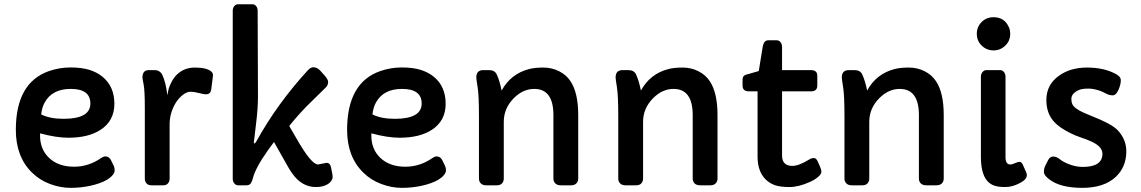

<svg xmlns="http://www.w3.org/2000/svg" viewBox="-20 -886 5455 918"><path d="M171.9 -248.5 171.4 -239.3Q171.4 -172.4 213.9 -131.8Q258.3 -88.9 334.5 -88.9Q403.8 -88.9 463.4 -130.4Q474.6 -138.2 483.4 -138.2Q501.5 -138.2 510.7 -120.1L523.9 -92.8Q528.3 -83 528.3 -71.8Q528.3 -60.5 518.3 -48.6Q508.3 -36.6 492.2 -26.9Q476.1 -17.1 454.8 -9.8Q433.6 -2.4 411.1 2.4Q366.2 12.2 317.4 12.2Q268.6 12.2 219 -6.3Q169.4 -24.9 133.3 -60.5Q55.7 -136.2 55.7 -265.1Q55.7 -491.2 214.8 -546.4Q264.6 -563.5 317.1 -563.5Q369.6 -563.5 406.5 -552.2Q443.4 -541 470.2 -519Q526.9 -472.7 526.9 -389.6Q526.9 -308.1 460.4 -265.1Q402.3 -227.5 307.1 -227.5Q248.5 -227.5 171.9 -248.5ZM412.1 -391.1Q412.1 -460.9 318.4 -460.9Q229 -460.9 193.4 -395.5Q180.7 -372.6 176.8 -338.9Q218.8 -317.9 283.7 -317.9Q412.1 -317.9 412.1 -391.1Z M661.1 -515.6Q661.1 -550.8 691.9 -550.8H718.3Q745.1 -550.8 756.3 -527.3Q772.5 -493.2 779.8 -433.1Q779.8 -432.1 780.5 -432.1Q781.2 -432.1 783.7 -448.7Q786.1 -465.3 797.9 -489.5Q809.6 -513.7 826.7 -530.3Q861.3 -563 911.6 -563Q967.8 -563 989.7 -544.4Q1000 -536.1 998 -521.5L990.2 -460Q987.3 -435.1 964.8 -435.1Q954.1 -435.1 938.5 -439.5Q908.2 -447.3 890.6 -447.3Q873 -447.3 853.5 -431.9Q834 -416.5 819.8 -393.6Q791 -345.7 791 -291.5V-32.2Q791 -18.6 783.2 -9.3Q775.4 0 760.7 0H704.1Q688.5 0 680.4 -9.3Q672.4 -18.6 672.4 -32.2V-368.7Q672.4 -454.6 666.7 -482.2Q661.1 -509.8 661.1 -515.6Z M1500.5 -99.6 1541.5 -107.4Q1558.6 -107.4 1563 -84.5L1569.8 -49.3Q1570.3 -46.9 1570.3 -38.8Q1570.3 -30.8 1564.2 -21.5Q1558.1 -12.2 1547.9 -5.9Q1525.4 8.3 1490.7 8.3Q1421.9 8.3 1376 -58.6Q1367.7 -69.8 1357.4 -87.9L1290 -207L1260.7 -167Q1200.7 -82.5 1188.5 -31.7Q1185.1 -18.6 1179 -9.3Q1172.9 0 1157.7 0H1118.7Q1107.9 0 1100.3 -9Q1092.8 -18.1 1092.8 -31.7V-835Q1092.8 -848.1 1100.3 -856.9Q1107.9 -865.7 1118.7 -865.7H1186Q1197.3 -865.7 1204.6 -856.9Q1211.9 -848.1 1211.9 -835L1213.4 -423.3Q1213.4 -369.6 1204.8 -298.8Q1196.3 -228 1193.8 -206.1V-204.1Q1193.8 -200.2 1195.8 -200.2Q1200.2 -200.2 1207.5 -212.9Q1304.7 -389.2 1451.2 -549.3Q1465.3 -564.5 1477.5 -564.5Q1496.1 -564.5 1510.7 -548.8L1532.7 -524.4Q1548.8 -504.9 1548.8 -495.6Q1549.8 -479 1536.1 -466.3L1448.2 -379.9Q1403.3 -334 1362.8 -283.7L1399.4 -220.7Q1468.8 -99.6 1500.5 -99.6Z M1755.9 -248.5 1755.4 -239.3Q1755.4 -172.4 1797.9 -131.8Q1842.3 -88.9 1918.5 -88.9Q1987.8 -88.9 2047.4 -130.4Q2058.6 -138.2 2067.4 -138.2Q2085.4 -138.2 2094.7 -120.1L2107.9 -92.8Q2112.3 -83 2112.3 -71.8Q2112.3 -60.5 2102.3 -48.6Q2092.3 -36.6 2076.2 -26.9Q2060.1 -17.1 2038.8 -9.8Q2017.6 -2.4 1995.1 2.4Q1950.2 12.2 1901.4 12.2Q1852.5 12.2 1803 -6.3Q1753.4 -24.9 1717.3 -60.5Q1639.6 -136.2 1639.6 -265.1Q1639.6 -491.2 1798.8 -546.4Q1848.6 -563.5 1901.1 -563.5Q1953.6 -563.5 1990.5 -552.2Q2027.3 -541 2054.2 -519Q2110.8 -472.7 2110.8 -389.6Q2110.8 -308.1 2044.4 -265.1Q1986.3 -227.5 1891.1 -227.5Q1832.5 -227.5 1755.9 -248.5ZM1996.1 -391.1Q1996.1 -460.9 1902.3 -460.9Q1813 -460.9 1777.3 -395.5Q1764.6 -372.6 1760.7 -338.9Q1802.7 -317.9 1867.7 -317.9Q1996.1 -317.9 1996.1 -391.1Z M2257.3 -515.6Q2257.3 -550.8 2291 -550.8H2317.9Q2345.2 -550.8 2355 -530.3Q2368.7 -501 2378.4 -453.1Q2422.4 -533.2 2509.3 -555.7Q2536.6 -563 2577.4 -563Q2618.2 -563 2652.8 -545.7Q2687.5 -528.3 2707.5 -498Q2744.6 -442.9 2744.6 -335.4V-32.2Q2744.6 -18.6 2735.8 -9.3Q2727.1 0 2710 0H2662.1Q2643.6 0 2634.8 -9.3Q2626 -18.6 2626 -32.2V-335.9Q2626 -460.9 2534.2 -460.9Q2480.5 -460.9 2436 -416Q2388.7 -367.7 2388.7 -303.7V-32.2Q2388.7 -18.6 2380.4 -9.3Q2372.1 0 2355 0H2304.7Q2287.6 0 2278.8 -9.3Q2270 -18.6 2270 -32.2V-332Q2270 -430.2 2263.7 -469Q2257.3 -507.8 2257.3 -515.6Z M2923.3 -515.6Q2923.3 -550.8 2957 -550.8H2983.9Q3011.2 -550.8 3021 -530.3Q3034.7 -501 3044.4 -453.1Q3088.4 -533.2 3175.3 -555.7Q3202.6 -563 3243.4 -563Q3284.2 -563 3318.8 -545.7Q3353.5 -528.3 3373.5 -498Q3410.6 -442.9 3410.6 -335.4V-32.2Q3410.6 -18.6 3401.9 -9.3Q3393.1 0 3376 0H3328.1Q3309.6 0 3300.8 -9.3Q3292 -18.6 3292 -32.2V-335.9Q3292 -460.9 3200.2 -460.9Q3146.5 -460.9 3102.1 -416Q3054.7 -367.7 3054.7 -303.7V-32.2Q3054.7 -18.6 3046.4 -9.3Q3038.1 0 3021 0H2970.7Q2953.6 0 2944.8 -9.3Q2936 -18.6 2936 -32.2V-332Q2936 -430.2 2929.7 -469Q2923.3 -507.8 2923.3 -515.6Z M3887.7 -476.6Q3887.7 -449.2 3856.9 -449.2H3719.2V-142.6Q3719.2 -92.8 3768.6 -92.8Q3799.8 -92.8 3850.1 -124Q3859.9 -130.4 3871.3 -130.4Q3882.8 -130.4 3889.6 -114.3L3900.9 -88.9Q3907.2 -74.2 3907.2 -64Q3907.2 -53.7 3891.8 -40.3Q3876.5 -26.9 3852.5 -16.1Q3798.3 8.3 3754.4 8.3Q3710.4 8.3 3684.8 -0.7Q3659.2 -9.8 3641.1 -27.8Q3602.1 -65.9 3602.1 -137.7V-449.2H3561Q3530.3 -449.2 3530.3 -477.1V-504.9Q3530.3 -516.1 3536.1 -522.5Q3542 -528.8 3559.1 -532.2L3607.9 -546.4L3626.5 -661.1Q3631.8 -693.4 3652.8 -693.4H3693.4Q3704.6 -693.4 3711.9 -684.3Q3719.2 -675.3 3719.2 -661.1V-550.8H3856.9Q3887.7 -550.8 3887.7 -523.9Z M4004.9 -515.6Q4004.9 -550.8 4038.6 -550.8H4065.4Q4092.8 -550.8 4102.5 -530.3Q4116.2 -501 4126 -453.1Q4169.9 -533.2 4256.8 -555.7Q4284.2 -563 4325 -563Q4365.7 -563 4400.4 -545.7Q4435.1 -528.3 4455.1 -498Q4492.2 -442.9 4492.2 -335.4V-32.2Q4492.2 -18.6 4483.4 -9.3Q4474.6 0 4457.5 0H4409.7Q4391.1 0 4382.3 -9.3Q4373.5 -18.6 4373.5 -32.2V-335.9Q4373.5 -460.9 4281.7 -460.9Q4228 -460.9 4183.6 -416Q4136.2 -367.7 4136.2 -303.7V-32.2Q4136.2 -18.6 4127.9 -9.3Q4119.6 0 4102.5 0H4052.2Q4035.2 0 4026.4 -9.3Q4017.6 -18.6 4017.6 -32.2V-332Q4017.6 -430.2 4011.2 -469Q4004.9 -507.8 4004.9 -515.6Z M4730.5 -645Q4697.3 -645 4673.8 -668Q4650.4 -690.4 4650.4 -724.6Q4650.4 -757.8 4673.8 -781.2Q4696.3 -803.7 4730.5 -803.7Q4782.7 -803.7 4803.7 -755.9Q4810.1 -741.7 4810.1 -724.6Q4810.1 -690.4 4786.6 -668Q4763.2 -645 4730.5 -645ZM4787.6 -134.3Q4787.6 -99.6 4810.5 -99.6Q4818.4 -99.6 4828.1 -104Q4847.2 -112.3 4854 -112.3Q4864.3 -112.3 4870.6 -98.1L4885.7 -64Q4889.6 -55.7 4889.6 -48.3Q4889.6 -27.3 4853.5 -9.3Q4819.3 8.3 4785.9 8.3Q4752.4 8.3 4732.4 1Q4712.4 -6.3 4698.2 -23.4Q4669.9 -58.6 4669.9 -137.7V-518.6Q4669.9 -532.2 4677.7 -541.5Q4685.5 -550.8 4696.3 -550.8H4761.7Q4772.9 -550.8 4780.3 -541.5Q4787.6 -532.2 4787.6 -518.6Z M5157.2 -87.9Q5251 -87.9 5251 -150.9Q5251 -185.5 5197.8 -209.5Q5175.3 -219.7 5148.7 -228.5Q5122.1 -237.3 5097.7 -249.5Q5073.2 -261.7 5052 -276.1Q5030.8 -290.5 5015.1 -309.1Q4982.9 -348.1 4982.9 -408.2Q4982.9 -481.4 5043.9 -524.4Q5098.1 -563 5177.2 -563Q5262.2 -563 5319.3 -529.8Q5338.9 -518.1 5338.9 -502.9Q5338.9 -481.4 5327.4 -455.8Q5315.9 -430.2 5300.5 -430.2Q5285.2 -430.2 5272.7 -436.5Q5260.3 -442.9 5250.2 -447.5Q5240.2 -452.1 5229 -455.1Q5204.6 -462.4 5183.8 -462.4Q5163.1 -462.4 5150.4 -459.5Q5137.7 -456.5 5127.4 -450.2Q5102.5 -435.1 5102.5 -413.1Q5102.5 -391.1 5112.5 -379.4Q5122.6 -367.7 5140.1 -357.9Q5157.7 -348.1 5182.1 -338.4L5234.9 -316.4Q5298.8 -288.6 5321.3 -266.1Q5365.2 -221.2 5365.2 -162.1Q5365.2 -87.9 5314.5 -40Q5258.3 12.2 5154.8 12.2Q5049.8 12.2 4997.1 -28.3Q4971.2 -47.9 4971.2 -63.5Q4971.2 -79.1 4976.8 -91.6Q4982.4 -104 4991.5 -120.8Q5000.5 -137.7 5015.9 -137.7Q5031.2 -137.7 5048.6 -123.8Q5065.9 -109.9 5096.2 -98.9Q5126.5 -87.9 5157.2 -87.9Z"/></svg>

Font: Capriola
Style: Regular
Weight: 400
Designer: Viktoriya Grabowska
Foundry: Viktoriya Grabowska
Version: Version 1.007